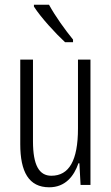

<svg xmlns="http://www.w3.org/2000/svg" viewBox="-20 -785 472 815"><path d="M188 -765H124V-757C154 -710 217 -642 256 -606H290V-617C256 -659 216 -714 188 -765ZM364 -532H311V-240C311 -103 273 -39 198 -39C146 -39 120 -84 120 -185V-532H66V-173C66 -56 102 10 189 10C257 10 294 -37 313 -92H317L322 0H364Z"/></svg>

Font: Noto Sans Arabic UI XCn Lt
Style: Regular
Weight: 300
Width: 2
Designer: Monotype Design Team, Nadine Chahine and Nizar Qandah
Foundry: Monotype Imaging Inc.
Version: Version 2.010